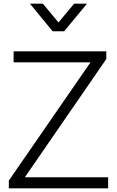

<svg xmlns="http://www.w3.org/2000/svg" viewBox="-20 -1024 635 1044"><path d="M28 0V-42L472 -685H54V-745H558V-703L115 -60H568V0ZM266 -854 143 -1004H213L298 -902L383 -1004H453L329 -854Z"/></svg>

Font: Plus Jakarta Sans Light
Style: Regular
Weight: 300
Designer: Gumpita Rahayu
Foundry: Tokotype
Version: Version 2.006; ttfautohint (v1.8.4.7-5d5b)